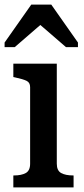

<svg xmlns="http://www.w3.org/2000/svg" viewBox="-20 -815 365 835"><path d="M203 -795H116L0 -630V-610H44L192 -738L120 -737L267 -610H319V-630ZM227 -538V-103Q227 -73 246 -62.5Q265 -52 298 -52H300V0H38V-52H41Q73 -52 92 -62.5Q111 -73 111 -103V-436Q111 -456 95.5 -463.5Q80 -471 47 -478L38 -480V-538Z"/></svg>

Font: Roboto Serif SemiCondensed Medium
Style: Regular
Weight: 500
Width: 4
Designer: Greg Gazdowicz
Foundry: Commercial Type
Version: Version 1.007